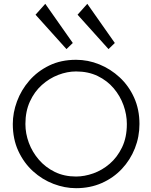

<svg xmlns="http://www.w3.org/2000/svg" viewBox="-20 -979 793 1005"><path d="M378 6Q319 6 260 -16.5Q201 -39 153 -82.5Q105 -126 76 -188.5Q47 -251 47 -330Q47 -389 69 -448.5Q91 -508 133.5 -557Q176 -606 237.5 -636Q299 -666 378 -666Q441 -666 500 -642Q559 -618 606.5 -574Q654 -530 682 -468Q710 -406 710 -330Q710 -263 686 -202.5Q662 -142 618 -95Q574 -48 513 -21Q452 6 378 6ZM378 -55Q422 -55 468.5 -71.5Q515 -88 554.5 -122Q594 -156 619 -208Q644 -260 644 -330Q644 -379 626.5 -428Q609 -477 575 -517Q541 -557 491.5 -581Q442 -605 378 -605Q332 -605 285 -587Q238 -569 199 -534Q160 -499 136.5 -447.5Q113 -396 113 -330Q113 -280 131 -231.5Q149 -183 183.5 -143Q218 -103 267 -79Q316 -55 378 -55ZM548 -722 386 -902 437 -959 581 -754ZM328 -722 166 -902 217 -959 361 -754Z"/></svg>

Font: Lil Grotesk
Style: Regular
Weight: 400
Designer: Bastien Sozeau
Foundry: NBR — Bastien Sozeau
Version: Version 4.002; ttfautohint (v1.8.4.7-5d5b)